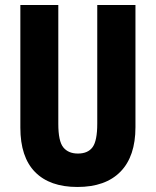

<svg xmlns="http://www.w3.org/2000/svg" viewBox="-20 -734 619 764"><path d="M519 -228Q519 -112 459.5 -51Q400 10 288 10Q178 10 119.5 -49.5Q61 -109 61 -226V-714H212V-241Q212 -172 232 -147.5Q252 -123 290 -123Q330 -123 348.5 -148.5Q367 -174 367 -242V-714H519Z"/></svg>

Font: Noto Sans Gujarati ExtraCondensed ExtraBold
Style: Regular
Weight: 800
Width: 2
Designer: Jelle Bosma - Monotype Design Team, Universal Thirst
Foundry: Monotype Imaging Inc.
Version: Version 2.106; ttfautohint (v1.8.4.7-5d5b)